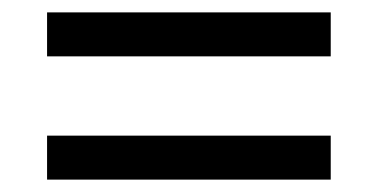

<svg xmlns="http://www.w3.org/2000/svg" viewBox="-20 -507 612 310"><path d="M56 -416V-487H514V-416ZM56 -217V-288H514V-217Z"/></svg>

Font: Noto Sans Gothic
Style: Regular
Weight: 400
Designer: Monotype Design Team
Foundry: Monotype Imaging Inc.
Version: Version 2.001; ttfautohint (v1.8.4.7-5d5b)